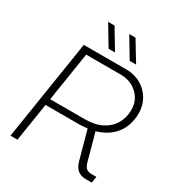

<svg xmlns="http://www.w3.org/2000/svg" viewBox="-206 -1031 1085 1166"><g transform="rotate(30 336.5 -447.5)"><path d="M42 0 152 -700H450Q508 -700 553 -674Q598 -648 623.5 -604Q649 -560 649 -506Q649 -459 632.5 -414.5Q616 -370 578 -335.5Q540 -301 476 -281L527 -95Q534 -68 547 -56Q560 -44 586 -44H619L612 0H572Q534 0 512.5 -18Q491 -36 481 -72L426 -272Q412 -271 399 -269.5Q386 -268 373 -268H133L91 0ZM140 -312H382Q453 -312 501.5 -337Q550 -362 575 -405.5Q600 -449 600 -502Q600 -547 578.5 -581.5Q557 -616 520.5 -636Q484 -656 438 -656H194ZM442 -755 358 -895H402L487 -755ZM294 -755 210 -895H255L339 -755Z"/></g></svg>

Font: MuseoModerno ExtraLight
Style: Italic
Weight: 250
Italic angle: -9°
Designer: Pablo Cosgaya, Héctor Gatti, Marcela Romero, and the Authors of The MuseoModerno Project.
Foundry: Omnibus-Type Team
Version: Version 1.003